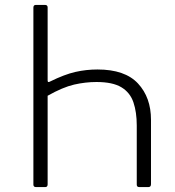

<svg xmlns="http://www.w3.org/2000/svg" viewBox="-20 -762 713 782"><path d="M163 -742Q174 -742 174 -732V-434Q174 -424 184 -430Q243 -459 287 -469Q331 -479 377 -479Q489 -479 542 -422Q595 -365 595 -274V-12Q595 0 584 0H548Q542 0 539.5 -2.5Q537 -5 537 -10V-251Q537 -305 523.5 -345Q510 -385 474.5 -406.5Q439 -428 373 -428Q328 -428 282 -417.5Q236 -407 174 -372V-11Q174 0 164 0H127Q116 0 116 -10V-731Q116 -742 126 -742Z"/></svg>

Font: Libre Franklin ExtraLight
Style: Regular
Weight: 250
Designer: Pablo Impallari, Rodrigo Fuenzalida, Nhung Nguyen
Foundry: Impallari Type
Version: Version 3.000